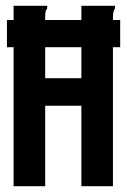

<svg xmlns="http://www.w3.org/2000/svg" viewBox="-20 -643 440 663"><path d="M4 -480V-574H27V-623H143V-614Q138 -608 137 -601Q136 -594 136 -577V-574H261V-623H377V-614Q373 -608 371.5 -601Q370 -594 370 -577V-574H395V-480H370V0H261V-278H136V0H27V-480ZM136 -373H261V-480H136Z"/></svg>

Font: Inconsolata Condensed ExtraBold
Style: Regular
Weight: 800
Width: 3
Monospace: yes
Designer: Raph Levien, Cyreal, Brenton Simpson
Foundry: Raph Levien, Cyreal, Google
Version: Version 3.001; ttfautohint (v1.8.2.53-6de2)